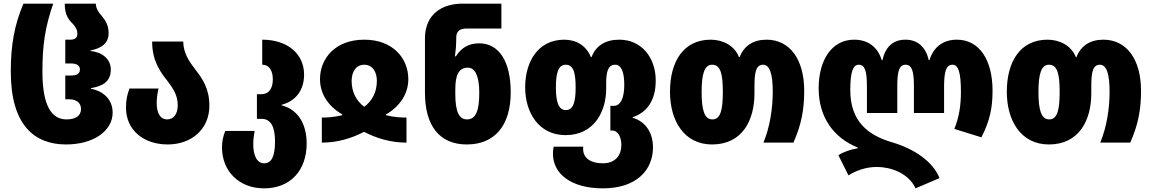

<svg xmlns="http://www.w3.org/2000/svg" viewBox="-20 -780 6300 1050"><path d="M341 10C494 10 596 -66 596 -164C596 -244 535 -284 477 -295V-298C535 -308 586 -329 586 -400C586 -460 534 -496 475 -501V-504C534 -516 574 -542 574 -599C574 -642 556 -670 537 -692C518 -714 505 -733 504 -760H334C334 -701 354 -674 376 -652C391 -636 403 -620 403 -594C403 -572 387 -563 366 -563H337V-433H367C400 -433 417 -422 417 -400C417 -377 400 -367 367 -367H337V-237H359C404 -237 423 -212 423 -184C423 -148 395 -127 344 -127C263 -127 212 -200 212 -388C212 -533 226 -630 271 -760H108C59 -644 39 -535 39 -388C39 -96 168 10 341 10Z M897 10C1027 10 1125 -73 1125 -202C1125 -296 1087 -350 1048 -400C1014 -445 983 -489 982 -553H812C812 -448 856 -387 896 -337C926 -297 952 -260 952 -205C952 -157 930 -127 894 -127C856 -127 837 -163 837 -215C837 -245 841 -270 847 -296H688C675 -260 669 -234 669 -191C669 -68 766 10 897 10Z M1424 250C1572 250 1657 148 1657 5C1657 -117 1597 -185 1520 -204V-207C1597 -227 1643 -286 1643 -372C1643 -485 1553 -563 1414 -563V-426C1455 -426 1472 -390 1472 -346C1472 -301 1454 -265 1409 -265H1385V-130H1411C1459 -130 1484 -90 1484 -7C1484 73 1466 113 1425 113C1384 113 1365 69 1365 8C1365 -16 1368 -41 1373 -64H1212C1200 -35 1194 -5 1194 26C1194 155 1286 250 1424 250Z M1740 0C1828 0 1905 -25 1971 -59C2037 -25 2114 0 2203 0V-137C2175 -137 2133 -139 2091 -150V-154C2173 -202 2213 -273 2213 -347C2213 -460 2130 -563 1972 -563C1813 -563 1730 -460 1730 -347C1730 -272 1770 -202 1852 -154V-150C1806 -139 1768 -137 1740 -137ZM1972 -196C1929 -228 1903 -276 1903 -338C1903 -383 1924 -426 1972 -426C2020 -426 2041 -383 2041 -338C2041 -276 2015 -228 1972 -196Z M2533 10C2685 10 2773 -93 2773 -275C2773 -447 2707 -543 2601 -543C2543 -543 2503 -519 2473 -472H2468C2473 -512 2475 -536 2475 -558V-574C2475 -610 2496 -624 2531 -624H2722V-760H2508C2401 -760 2304 -705 2304 -570V-273C2304 -90 2385 10 2533 10ZM2534 -127C2490 -127 2470 -170 2470 -266V-292C2470 -368 2488 -410 2539 -410C2580 -410 2601 -360 2601 -273C2601 -178 2584 -127 2534 -127Z M3277 250C3463 250 3551 148 3551 26C3551 -49 3515 -114 3440 -136V-139C3517 -165 3566 -229 3566 -340C3566 -464 3489 -563 3367 -563C3290 -563 3239 -530 3215 -468H3211C3187 -530 3131 -563 3066 -563C2923 -563 2852 -444 2852 -302C2852 -165 2926 -41 3073 -41C3232 -41 3295 -174 3295 -294V-323C3295 -388 3305 -426 3344 -426C3380 -426 3394 -381 3394 -316C3394 -246 3375 -201 3336 -201H3318V-66H3328C3361 -66 3378 -28 3378 13C3378 66 3349 113 3276 113C3214 113 3169 87 3169 35C3169 31 3169 26 3170 22H3008C3005 35 3004 48 3004 61C3004 170 3102 250 3277 250ZM3074 -178C3032 -178 3020 -230 3020 -301C3020 -378 3032 -426 3074 -426C3118 -426 3128 -377 3128 -302C3128 -229 3118 -178 3074 -178Z M3874 10C4040 10 4106 -123 4106 -269V-310C4106 -386 4115 -426 4153 -426C4191 -426 4206 -372 4206 -279C4206 -185 4190 -84 4155 0H4319C4363 -99 4378 -181 4378 -284C4378 -454 4300 -563 4172 -563C4100 -563 4049 -530 4025 -468H4021C3998 -530 3933 -563 3867 -563C3718 -563 3644 -444 3644 -278C3644 -120 3721 10 3874 10ZM3876 -127C3832 -127 3817 -179 3817 -277C3817 -378 3833 -426 3875 -426C3920 -426 3933 -377 3933 -277C3933 -178 3920 -127 3876 -127Z M4987 250 5118 194C5082 103 4979 34 4861 -1C4723 -41 4630 -119 4630 -287C4630 -384 4644 -426 4676 -426C4710 -426 4721 -392 4721 -306V-162H4887V-310C4887 -391 4898 -426 4932 -426C4967 -426 4978 -391 4978 -310V-162H5143V-306C5143 -392 5155 -426 5189 -426C5221 -426 5235 -384 5235 -278C5235 -205 5226 -142 5199 -75L5347 -29C5393 -119 5408 -189 5408 -284C5408 -452 5336 -563 5213 -563C5138 -563 5085 -523 5063 -451H5059C5043 -524 4997 -563 4932 -563C4864 -563 4822 -524 4806 -451H4802C4780 -523 4727 -563 4651 -563C4529 -563 4457 -452 4457 -297C4457 -141 4537 -27 4671 27V31C4635 36 4589 52 4565 69L4620 179C4657 156 4710 133 4776 133C4850 133 4948 166 4987 250Z M5716 10C5882 10 5948 -123 5948 -269V-310C5948 -386 5957 -426 5995 -426C6033 -426 6048 -372 6048 -279C6048 -185 6032 -84 5997 0H6161C6205 -99 6220 -181 6220 -284C6220 -454 6142 -563 6014 -563C5942 -563 5891 -530 5867 -468H5863C5840 -530 5775 -563 5709 -563C5560 -563 5486 -444 5486 -278C5486 -120 5563 10 5716 10ZM5718 -127C5674 -127 5659 -179 5659 -277C5659 -378 5675 -426 5717 -426C5762 -426 5775 -377 5775 -277C5775 -178 5762 -127 5718 -127Z"/></svg>

Font: Noto Sans Georgian Condensed Black
Style: Regular
Weight: 900
Width: 3
Designer: Monotype Design Team, Akaki Razmadze
Foundry: Google LLC
Version: Version 2.005